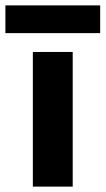

<svg xmlns="http://www.w3.org/2000/svg" viewBox="-62 -693 392 713"><path d="M60 -500H208V0H60ZM-42 -673H310V-570H-42Z"/></svg>

Font: Uncut Sans VF
Style: Regular
Weight: 400
Designer: Kasper Nordkvist
Foundry: Uncut Type
Version: Version 1.100;FEAKit 1.0